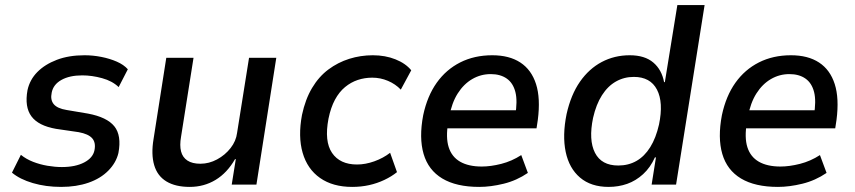

<svg xmlns="http://www.w3.org/2000/svg" viewBox="-20 -725 3359 754"><path d="M220 9Q160 9 109 -6Q58 -21 27 -47L62 -117Q83 -100 110 -89.5Q137 -79 166.5 -74Q196 -69 223 -69Q276 -69 310.5 -87Q345 -105 351 -135Q357 -165 342 -182Q327 -199 289 -206L200 -219Q131 -231 103.5 -268Q76 -305 88 -371Q97 -412 126.5 -442Q156 -472 203 -490Q250 -508 312 -508Q345 -508 378 -501.5Q411 -495 438.5 -483Q466 -471 482 -453L446 -383Q421 -407 381 -418Q341 -429 303 -429Q253 -429 221 -411Q189 -393 183 -361Q177 -333 191 -316Q205 -299 242 -293L325 -279Q400 -265 429 -229Q458 -193 445 -124Q436 -86 405.5 -55Q375 -24 327.5 -7.5Q280 9 220 9Z M725 9Q669 9 633.5 -12.5Q598 -34 585.5 -76.5Q573 -119 583 -179L633 -498H740L691 -188Q685 -154 691 -130.5Q697 -107 716 -94.5Q735 -82 767 -82Q801 -82 832.5 -99Q864 -116 885.5 -143.5Q907 -171 911 -203L958 -498H1065L987 0H890L906 -100H903Q872 -46 826.5 -18.5Q781 9 725 9Z M1363 9Q1287 9 1237 -26Q1187 -61 1168.5 -125Q1150 -189 1166 -274Q1179 -335 1205.5 -379.5Q1232 -424 1269.5 -452Q1307 -480 1351.5 -494Q1396 -508 1444 -508Q1493 -508 1533 -492Q1573 -476 1595 -449L1554 -373Q1533 -395 1503.5 -407.5Q1474 -420 1442 -420Q1412 -420 1385 -411Q1358 -402 1335 -383Q1312 -364 1295.5 -333.5Q1279 -303 1270 -259Q1253 -170 1284 -124.5Q1315 -79 1382 -79Q1415 -79 1450 -91.5Q1485 -104 1512 -125L1539 -49Q1518 -32 1489.5 -18.5Q1461 -5 1429.5 2Q1398 9 1363 9Z M1862 9Q1772 9 1717 -24Q1662 -57 1643.5 -120.5Q1625 -184 1642 -273Q1658 -348 1695 -400Q1732 -452 1787.5 -480Q1843 -508 1913 -508Q1980 -508 2023.5 -479.5Q2067 -451 2085 -395Q2103 -339 2092 -254L2087 -221H1718L1729 -292H2023L2003 -270Q2013 -328 2004 -363.5Q1995 -399 1970 -416.5Q1945 -434 1907 -434Q1868 -434 1834.5 -414.5Q1801 -395 1777.5 -358Q1754 -321 1744 -266L1740 -244Q1730 -185 1742 -147Q1754 -109 1787 -90Q1820 -71 1872 -71Q1907 -71 1948.5 -81.5Q1990 -92 2027 -116L2053 -46Q2009 -16 1958 -3.5Q1907 9 1862 9Z M2370 9Q2301 9 2258 -27.5Q2215 -64 2201.5 -128.5Q2188 -193 2205 -277Q2222 -353 2257.5 -404Q2293 -455 2343 -481.5Q2393 -508 2453 -508Q2512 -508 2545.5 -479.5Q2579 -451 2588 -402L2591 -403L2640 -705H2747L2635 0H2539L2556 -107H2552Q2534 -67 2505.5 -41Q2477 -15 2443 -3Q2409 9 2370 9ZM2408 -75Q2448 -75 2479.5 -93Q2511 -111 2533.5 -147Q2556 -183 2568 -236Q2586 -323 2560 -373Q2534 -423 2469 -423Q2431 -423 2399 -405Q2367 -387 2344 -351Q2321 -315 2309 -262Q2291 -175 2316.5 -125Q2342 -75 2408 -75Z M3035 9Q2945 9 2890 -24Q2835 -57 2816.5 -120.5Q2798 -184 2815 -273Q2831 -348 2868 -400Q2905 -452 2960.5 -480Q3016 -508 3086 -508Q3153 -508 3196.5 -479.5Q3240 -451 3258 -395Q3276 -339 3265 -254L3260 -221H2891L2902 -292H3196L3176 -270Q3186 -328 3177 -363.5Q3168 -399 3143 -416.5Q3118 -434 3080 -434Q3041 -434 3007.5 -414.5Q2974 -395 2950.5 -358Q2927 -321 2917 -266L2913 -244Q2903 -185 2915 -147Q2927 -109 2960 -90Q2993 -71 3045 -71Q3080 -71 3121.5 -81.5Q3163 -92 3200 -116L3226 -46Q3182 -16 3131 -3.5Q3080 9 3035 9Z"/></svg>

Font: Nunito Sans 7pt SemiCondensed SemiBold
Style: Italic
Weight: 600
Width: 4
Italic angle: -9°
Designer: Vernon Adams
Foundry: Vernon Adams
Version: Version 3.101;gftools[0.9.27]